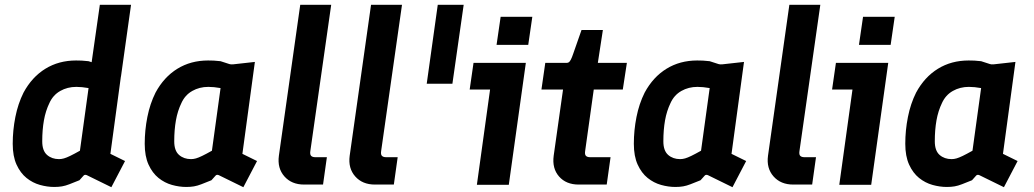

<svg xmlns="http://www.w3.org/2000/svg" viewBox="-20 -770 4309 800"><path d="M352 -442 396 -750H526L484 -451ZM206 9Q177 9 146.5 0.5Q116 -8 90.5 -28.5Q65 -49 49 -84Q33 -119 33 -171Q33 -227 44 -282.5Q55 -338 78 -384Q113 -449 169 -483.5Q225 -518 297 -518Q309 -518 321 -517.5Q333 -517 349 -515L386 -503Q392 -501 402 -502L492 -512L440 -129L501 -99L444 10L342 -40Q333 -44 328 -38L311 -19Q286 -9 269.5 -2.5Q253 4 238.5 6.5Q224 9 206 9ZM226 -107Q236 -107 246.5 -110Q257 -113 272.5 -120.5Q288 -128 313 -142L349 -403Q321 -408 298 -408Q261 -408 231 -391Q201 -374 186 -341Q170 -308 163 -268.5Q156 -229 156 -181Q156 -142 176 -124.5Q196 -107 226 -107Z M756 9Q727 9 696.5 0.5Q666 -8 640.5 -28.5Q615 -49 599 -84Q583 -119 583 -171Q583 -227 594 -282.5Q605 -338 628 -384Q663 -449 719 -483.5Q775 -518 847 -518Q859 -518 871 -517.5Q883 -517 899 -515L936 -503Q942 -501 952 -502L1042 -512L990 -129L1051 -99L994 10L892 -40Q883 -44 878 -38L861 -19Q836 -9 819.5 -2.5Q803 4 788.5 6.5Q774 9 756 9ZM776 -107Q786 -107 796.5 -110Q807 -113 822.5 -120.5Q838 -128 863 -142L899 -403Q871 -408 848 -408Q811 -408 781 -391Q751 -374 736 -341Q720 -308 713 -268.5Q706 -229 706 -181Q706 -142 726 -124.5Q746 -107 776 -107Z M1247 -1Q1195 -1 1165 -35Q1135 -69 1142 -121L1231 -750H1360L1273 -140Q1271 -126 1276.5 -120.5Q1282 -115 1294 -115H1342L1326 -1Z M1542 -1Q1490 -1 1460 -35Q1430 -69 1437 -121L1526 -750H1655L1568 -140Q1566 -126 1571.5 -120.5Q1577 -115 1589 -115H1637L1621 -1Z M1758 -421 1804 -750H1912L1865 -421Z M1967 0 2022 -397H1937L1953 -508H2171L2100 0ZM2049 -583 2066 -700H2198L2181 -583Z M2391 -1Q2339 -1 2309.5 -34.5Q2280 -68 2287 -121L2326 -397H2236L2252 -508H2341Q2346 -508 2350 -510.5Q2354 -513 2358.5 -521.5Q2363 -530 2368 -545L2403 -645H2492L2471 -508H2592L2575 -397H2454L2418 -140Q2416 -126 2421.5 -120.5Q2427 -115 2439 -115H2524L2508 -1Z M2794 9Q2765 9 2734.5 0.5Q2704 -8 2678.5 -28.5Q2653 -49 2637 -84Q2621 -119 2621 -171Q2621 -227 2632 -282.5Q2643 -338 2666 -384Q2701 -449 2757 -483.5Q2813 -518 2885 -518Q2897 -518 2909 -517.5Q2921 -517 2937 -515L2974 -503Q2980 -501 2990 -502L3080 -512L3028 -129L3089 -99L3032 10L2930 -40Q2921 -44 2916 -38L2899 -19Q2874 -9 2857.5 -2.5Q2841 4 2826.5 6.5Q2812 9 2794 9ZM2814 -107Q2824 -107 2834.5 -110Q2845 -113 2860.5 -120.5Q2876 -128 2901 -142L2937 -403Q2909 -408 2886 -408Q2849 -408 2819 -391Q2789 -374 2774 -341Q2758 -308 2751 -268.5Q2744 -229 2744 -181Q2744 -142 2764 -124.5Q2784 -107 2814 -107Z M3285 -1Q3233 -1 3203 -35Q3173 -69 3180 -121L3269 -750H3398L3311 -140Q3309 -126 3314.5 -120.5Q3320 -115 3332 -115H3380L3364 -1Z M3477 0 3532 -397H3447L3463 -508H3681L3610 0ZM3559 -583 3576 -700H3708L3691 -583Z M3925 9Q3896 9 3865.5 0.5Q3835 -8 3809.5 -28.5Q3784 -49 3768 -84Q3752 -119 3752 -171Q3752 -227 3763 -282.5Q3774 -338 3797 -384Q3832 -449 3888 -483.5Q3944 -518 4016 -518Q4028 -518 4040 -517.5Q4052 -517 4068 -515L4105 -503Q4111 -501 4121 -502L4211 -512L4159 -129L4220 -99L4163 10L4061 -40Q4052 -44 4047 -38L4030 -19Q4005 -9 3988.5 -2.5Q3972 4 3957.5 6.5Q3943 9 3925 9ZM3945 -107Q3955 -107 3965.5 -110Q3976 -113 3991.5 -120.5Q4007 -128 4032 -142L4068 -403Q4040 -408 4017 -408Q3980 -408 3950 -391Q3920 -374 3905 -341Q3889 -308 3882 -268.5Q3875 -229 3875 -181Q3875 -142 3895 -124.5Q3915 -107 3945 -107Z"/></svg>

Font: Finlandica SemiBold
Style: Italic
Weight: 600
Italic angle: -8°
Designer: Niklas Ekholm, Juho Hiilivirta, Jaakko Suomalainen
Foundry: Helsinki Type Studio
Version: Version 1.063